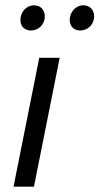

<svg xmlns="http://www.w3.org/2000/svg" viewBox="-20 -704 375 724"><path d="M57 -629C57 -603 74 -589 97 -589C125 -589 149 -612 149 -642C149 -668 132 -684 108 -684C80 -684 57 -659 57 -629ZM243 -629C243 -603 260 -589 283 -589C311 -589 335 -612 335 -642C335 -668 318 -684 294 -684C266 -684 243 -659 243 -629ZM128 -486 31 0H108L205 -486Z"/></svg>

Font: Cambridge Sans Italic
Style: Regular
Weight: 400
Italic angle: -11°
Version: Version 2.000;PS 002.000;hotconv 1.0.88;makeotf.lib2.5.64775